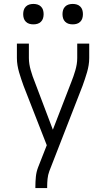

<svg xmlns="http://www.w3.org/2000/svg" viewBox="-20 -742 540 977"><path d="M160 215V208Q160 183 162.5 157.5Q165 132 174 109L218 -3L100 -305Q94 -322 88 -339.5Q82 -357 77 -374.5Q72 -392 69 -410Q66 -428 66 -447V-520H127V-447Q127 -431 129.5 -415.5Q132 -400 136.5 -384.5Q141 -369 146 -354Q151 -339 157 -325L249 -82L343 -325Q349 -340 354 -354.5Q359 -369 363.5 -384.5Q368 -400 370.5 -415.5Q373 -431 373 -447V-520H434V-447Q434 -428 431 -410Q428 -392 423 -374.5Q418 -357 412 -339.5Q406 -322 400 -305L231 129Q224 148 222 168Q220 188 220 208V215ZM350 -618Q339 -618 329 -621Q319 -624 311.5 -631.5Q304 -639 301 -649Q298 -659 298 -670Q298 -681 301 -691Q304 -701 311.5 -708.5Q319 -716 329 -719Q339 -722 350 -722Q361 -722 371 -719Q381 -716 388.5 -708.5Q396 -701 399 -691Q402 -681 402 -670Q402 -659 399 -649Q396 -639 388.5 -631.5Q381 -624 371 -621Q361 -618 350 -618ZM150 -618Q139 -618 129 -621Q119 -624 111.5 -631.5Q104 -639 101 -649Q98 -659 98 -670Q98 -681 101 -691Q104 -701 111.5 -708.5Q119 -716 129 -719Q139 -722 150 -722Q161 -722 171 -719Q181 -716 188.5 -708.5Q196 -701 199 -691Q202 -681 202 -670Q202 -659 199 -649Q196 -639 188.5 -631.5Q181 -624 171 -621Q161 -618 150 -618Z"/></svg>

Font: Iosevka Term Curly Light
Style: Regular
Weight: 300
Designer: Belleve Invis
Foundry: Belleve Invis
Version: Version 32.3.0